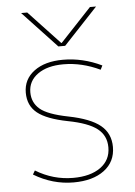

<svg xmlns="http://www.w3.org/2000/svg" viewBox="-54 -791 590 842"><g transform="rotate(-5 241.0 -370.0)"><path d="M71 -750H98L235 -604H237L374 -750H401L251 -590H221ZM406 -490 397 -472Q317 -510 236 -510Q165 -510 123 -480Q81 -450 81 -400Q81 -355 114 -326.5Q147 -298 238 -280Q334 -261 377.5 -225.5Q421 -190 421 -130Q421 -65 371 -27.5Q321 10 236 10Q144 10 61 -40L71 -57Q148 -10 236 -10Q312 -10 356.5 -42Q401 -74 401 -130Q401 -182 362 -212.5Q323 -243 234 -260Q142 -278 101.5 -310.5Q61 -343 61 -400Q61 -459 108.5 -494.5Q156 -530 236 -530Q323 -530 406 -490Z"/></g></svg>

Font: M PLUS 1p Thin
Style: Regular
Weight: 250
Version: Version 1.062